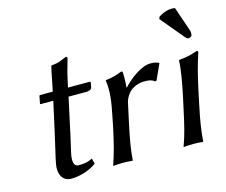

<svg xmlns="http://www.w3.org/2000/svg" viewBox="-97 -805 1118 948"><g transform="rotate(-15 462.0 -331.5)"><path d="M179 -429H114C112 -429 111 -428 110 -425L103 -389C102 -386 103 -385 106 -385H170L136 -231C123 -171 107 -109 102 -79C93 -32 111 10 157 10C199 10 251 -5 287 -32L280 -60C251 -45 226 -45 209 -45C209 -45 208 -45 208 -45C185 -45 179 -71 188 -112C194 -142 205 -182 217 -242L248 -385H340C350 -385 365 -389 367 -398L372 -423C373 -427 370 -429 365 -429H257C273 -504 275 -510 292 -568C293 -575 291 -578 285 -578C258 -568 249 -559 208 -556L205 -553C195 -514 192 -487 179 -429Z M536 -354C540 -396 538 -427 538 -427C538 -437 536 -437 530 -437C506 -427 479 -419 448 -416L446 -413C454 -367 448 -310 432 -235L421 -180C405 -105 392 -54 373 0L374 3C374 3 392 0 423 0C454 0 470 3 470 3L473 0C477 -57 486 -104 502 -180L525 -286C531 -305 543 -325 559 -338C583 -356 610 -361 625 -361C644 -361 665 -361 680 -347L688 -349L724 -428L721 -432C705 -437 699 -439 681 -439C634 -439 573 -393 538 -354Z M793 -235 781 -180C765 -105 753 -54 733 0V3C733 3 748 0 783 0C817 0 830 3 830 3L833 0C837 -57 845 -104 861 -180L876 -251C892 -326 903 -368 923 -429C925 -436 922 -439 916 -439C889 -429 865 -422 824 -419L821 -416C820 -373 809 -310 793 -235ZM869 -671C865 -672 859 -673 854 -673C820 -673 793 -656 784 -650L780 -639L871 -530C883 -515 889 -510 895 -510C903 -510 912 -516 913 -521C914 -528 915 -535 912 -545Z"/></g></svg>

Font: Libertinus Sans
Style: Italic
Weight: 400
Italic angle: -12°
Designer: Philipp H. Poll, Khaled Hosny
Foundry: Caleb Maclennan
Version: Version 7.050;RELEASE